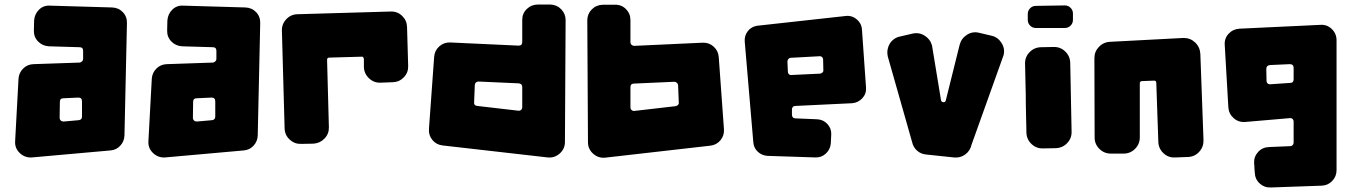

<svg xmlns="http://www.w3.org/2000/svg" viewBox="-20 -695 5985 850"><path d="M476 -662Q505 -661 524 -641Q543 -621 542 -592L531 -95Q530 -69 512.5 -50Q495 -31 469 -29L121 2Q90 4 67.5 -17.5Q45 -39 47 -70L62 -347Q64 -373 82.5 -391.5Q101 -410 128 -411L333 -418Q339 -419 343.5 -423.5Q348 -428 348 -434V-470Q348 -486 332 -486L196 -490Q167 -492 148 -512Q129 -532 130 -561L131 -604Q133 -633 153 -652.5Q173 -672 202 -670ZM261 -260Q245 -260 245 -244L244 -174Q244 -166 249 -161.5Q254 -157 262 -157L329 -163Q343 -165 343 -179V-246Q343 -263 327 -263Z M1066 -662Q1095 -661 1114 -641Q1133 -621 1132 -592L1121 -95Q1120 -69 1102.5 -50Q1085 -31 1059 -29L711 2Q680 4 657.5 -17.5Q635 -39 637 -70L652 -347Q654 -373 672.5 -391.5Q691 -410 718 -411L923 -418Q929 -419 933.5 -423.5Q938 -428 938 -434V-470Q938 -486 922 -486L786 -490Q757 -492 738 -512Q719 -532 720 -561L721 -604Q723 -633 743 -652.5Q763 -672 792 -670ZM851 -260Q835 -260 835 -244L834 -174Q834 -166 839 -161.5Q844 -157 852 -157L919 -163Q933 -165 933 -179V-246Q933 -263 917 -263Z M1228 -559Q1227 -588 1247 -609.5Q1267 -631 1296 -632L1710 -644Q1739 -645 1760 -625Q1781 -605 1782 -576L1787 -403Q1788 -374 1768 -353Q1748 -332 1719 -331L1664 -329Q1635 -328 1613.5 -348.5Q1592 -369 1591 -398V-434Q1590 -439 1587.5 -442Q1585 -445 1580 -444L1438 -440Q1428 -440 1428 -430L1436 -132Q1437 -103 1417 -82Q1397 -61 1368 -59L1313 -58Q1284 -57 1262.5 -77Q1241 -97 1240 -126Z M2292 -607Q2292 -636 2312.5 -655.5Q2333 -675 2362 -675H2416Q2445 -674 2464.5 -654Q2484 -634 2484 -606L2481 -66Q2481 -36 2458 -15.5Q2435 5 2405 2L1940 -51Q1912 -54 1894.5 -75Q1877 -96 1879 -124L1902 -443Q1904 -471 1924.5 -489.5Q1945 -508 1973 -507L2276 -493Q2292 -493 2292 -509ZM2292 -310Q2292 -324 2277 -326L2099 -334Q2084 -334 2082 -319L2079 -243Q2077 -228 2093 -226L2274 -205Q2282 -204 2287 -208.5Q2292 -213 2292 -221Z M2771 -508Q2771 -501 2776 -496.5Q2781 -492 2788 -492L3091 -506Q3119 -507 3139.5 -488.5Q3160 -470 3162 -442L3185 -123Q3187 -95 3169.5 -74Q3152 -53 3124 -50L2659 3Q2629 6 2606 -14.5Q2583 -35 2583 -65L2580 -605Q2580 -633 2599.5 -653Q2619 -673 2648 -674H2702Q2731 -675 2751 -655Q2771 -635 2771 -606ZM2771 -220Q2771 -212 2776.5 -207.5Q2782 -203 2789 -204L2971 -225Q2977 -226 2981.5 -230.5Q2986 -235 2985 -242L2982 -318Q2981 -325 2976 -329Q2971 -333 2965 -333L2787 -325Q2771 -325 2771 -309Z M3611 -369Q3617 -370 3621.5 -374.5Q3626 -379 3625 -385L3624 -431Q3624 -438 3619 -442.5Q3614 -447 3607 -446L3479 -439Q3473 -438 3469.5 -433Q3466 -428 3466 -422L3468 -377Q3468 -371 3472.5 -366.5Q3477 -362 3484 -363ZM3377 -5Q3352 -7 3334.5 -23.5Q3317 -40 3315 -65L3277 -511Q3275 -537 3290.5 -557Q3306 -577 3332 -581L3722 -624Q3750 -628 3772 -610Q3794 -592 3796 -564L3814 -307Q3816 -280 3797.5 -260Q3779 -240 3752 -238L3501 -226Q3494 -226 3490 -221.5Q3486 -217 3486 -211V-186Q3486 -180 3490 -175.5Q3494 -171 3501 -171L3597 -167Q3624 -166 3642.5 -146.5Q3661 -127 3660 -100L3658 -60Q3656 -34 3636.5 -15.5Q3617 3 3590 2Z M4019 -546Q4048 -553 4073 -537.5Q4098 -522 4106 -494L4146 -251Q4148 -243 4156.5 -242.5Q4165 -242 4167 -250L4228 -495Q4235 -524 4260 -540.5Q4285 -557 4314 -550L4369 -537Q4397 -531 4413.5 -505.5Q4430 -480 4423 -451L4281 -54Q4275 -27 4253 -11Q4231 5 4203 2L4080 -11Q4057 -13 4040 -28Q4023 -43 4018 -66L3910 -446V-447Q3907 -462 3909.5 -476Q3912 -490 3919 -501.5Q3926 -513 3937.5 -521.5Q3949 -530 3963 -533Z M4694 -671Q4709 -671 4719.5 -660.5Q4730 -650 4730 -635V-607Q4730 -592 4719.5 -581.5Q4709 -571 4694 -571H4566Q4551 -571 4540.5 -581.5Q4530 -592 4530 -607V-633Q4530 -648 4540.5 -658.5Q4551 -669 4566 -669ZM4644 -487Q4674 -488 4695.5 -467.5Q4717 -447 4718 -417L4724 -113Q4725 -83 4704.5 -61.5Q4684 -40 4654 -39L4598 -38Q4568 -37 4546.5 -57.5Q4525 -78 4524 -108Q4524 -118 4523.5 -137Q4523 -156 4522.5 -179Q4522 -202 4521.5 -228.5Q4521 -255 4521 -281Q4520 -342 4518 -412Q4517 -442 4537.5 -463.5Q4558 -485 4588 -486Z M5308 -75Q5309 -45 5289 -23Q5269 -1 5239 0L5183 2Q5153 4 5131 -16.5Q5109 -37 5108 -67L5099 -328Q5099 -333 5096 -336Q5093 -339 5089 -338L5036 -336Q5026 -336 5026 -325V-87Q5026 -57 5005 -36Q4984 -15 4954 -15H4898Q4868 -15 4847 -36Q4826 -57 4826 -86L4825 -438Q4825 -467 4845.5 -488Q4866 -509 4896 -510L5220 -527Q5250 -527 5271 -507Q5292 -487 5294 -457L5308 -75Z M5692 -48Q5698 -48 5702.5 -52.5Q5707 -57 5707 -64V-156Q5707 -164 5702 -168.5Q5697 -173 5690 -172L5492 -155Q5463 -153 5441.5 -172Q5420 -191 5418 -220L5402 -496Q5400 -525 5419 -545.5Q5438 -566 5467 -568L5826 -585Q5855 -587 5876 -566.5Q5897 -546 5897 -517V58Q5897 86 5878 106Q5859 126 5831 127L5605 135Q5577 136 5556.5 117Q5536 98 5535 69Q5534 58 5533.5 50Q5533 42 5533 37Q5532 31 5532 27Q5531 -2 5550 -22.5Q5569 -43 5598 -44ZM5707 -394Q5707 -411 5690 -411L5602 -407Q5586 -405 5586 -390L5587 -338Q5587 -330 5592 -325.5Q5597 -321 5604 -322L5692 -328Q5707 -328 5707 -344Z"/></svg>

Font: d puntillas B to tiptoe
Style: Regular
Weight: 400
Designer: deFharo
Foundry: deFharo.com
Version: Version 1.001 2012